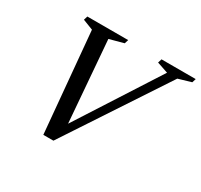

<svg xmlns="http://www.w3.org/2000/svg" viewBox="-144 -861 1102 1055"><g transform="rotate(30 407.5 -334.0)"><path d="M185.5 -626 120 -651.5 127.5 -676H386.5L379 -651.5L289 -627L333.5 -72L303.5 -71.5L661 -627.5L590.5 -651.5L598 -676H815L807.5 -651.5L726 -627.5L307 8H243Z"/></g></svg>

Font: Newsreader 16pt Medium
Style: Italic
Weight: 500
Italic angle: -17°
Designer: Hugues Gentile
Foundry: Production Type
Version: Version 1.003